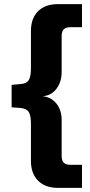

<svg xmlns="http://www.w3.org/2000/svg" viewBox="-20 -725 434 925"><path d="M257 180Q198 180 163.5 145.5Q129 111 129 50V-129Q129 -169 118.5 -185.5Q108 -202 78 -205L36 -208V-316L78 -320Q108 -322 118.5 -339Q129 -356 129 -396V-575Q129 -637 163.5 -671Q198 -705 257 -705H375V-594H318Q297 -594 287 -583.5Q277 -573 277 -551V-376Q277 -346 265.5 -320Q254 -294 232.5 -278Q211 -262 180 -261V-262Q211 -260 232.5 -244.5Q254 -229 265.5 -204Q277 -179 277 -148V26Q277 48 287 58.5Q297 69 318 69H375V180Z"/></svg>

Font: Nunito Sans 10pt SemiCondensed ExtraBold
Style: Regular
Weight: 800
Width: 4
Designer: Vernon Adams
Foundry: Vernon Adams
Version: Version 3.101;gftools[0.9.27]